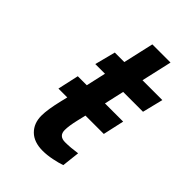

<svg xmlns="http://www.w3.org/2000/svg" viewBox="-195 -720 814 814"><g transform="rotate(45 211.5 -313.0)"><path d="M281 -407 261 -318H370L349 -223H239L230 -185Q220 -143 220 -118Q220 -82 258 -82Q290 -82 330 -88L321 -8Q301 -1 271.5 5Q242 11 216 11Q164 11 135.5 -17Q107 -45 107 -91Q107 -128 123 -194L130 -223H77L98 -318H152L172 -407H114L138 -500H195L226 -637H335L304 -500H423L400 -407Z"/></g></svg>

Font: Cairo SemiBold
Style: Italic
Weight: 600
Italic angle: -13°
Designer: Mohamed Gaber, Accademia di Belle Arti di Urbino and others
Foundry: Kief Type Foundry, Accademia di Belle Arti di Urbino and others
Version: Version 3.011